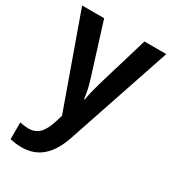

<svg xmlns="http://www.w3.org/2000/svg" viewBox="-190 -643 878 982"><g transform="rotate(30 249.5 -151.5)"><path d="M1 -543 194 -3 180 42C159 105 132 139 78 139C59 139 40 136 26 133V232C45 236 67 240 95 240C191 240 254 183 292 69L498 -543H369L280 -246C268 -205 258 -166 253 -133H249C245 -170 236 -208 224 -246L131 -543Z"/></g></svg>

Font: Noto Sans Thai SemCond SemBd
Style: Regular
Weight: 600
Width: 4
Designer: Monotype Design Team
Foundry: Monotype Imaging Inc.
Version: Version 2.002